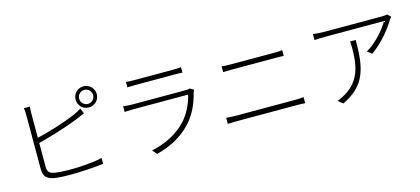

<svg xmlns="http://www.w3.org/2000/svg" viewBox="-64 -1326 4127 1885"><g transform="rotate(-15 2000.0 -383.5)"><path d="M750 -690C750 -729 782 -762 821 -762C860 -762 892 -729 892 -690C892 -651 860 -619 821 -619C782 -619 750 -651 750 -690ZM714 -690C714 -631 761 -583 821 -583C880 -583 929 -631 929 -690C929 -750 880 -798 821 -798C761 -798 714 -750 714 -690ZM263 -741H202C206 -721 207 -698 207 -673C207 -625 207 -205 207 -120C207 -41 246 -13 317 -1C357 6 416 8 472 8C580 8 730 -1 812 -13V-72C728 -50 580 -41 474 -41C422 -41 364 -45 331 -51C281 -61 259 -75 259 -131V-372C377 -403 558 -456 678 -506C706 -517 736 -531 759 -541L735 -594C713 -579 687 -566 659 -553C546 -504 375 -452 259 -425V-673C259 -701 261 -721 263 -741Z M1236 -731V-676C1262 -677 1288 -678 1317 -678C1369 -678 1658 -678 1715 -678C1747 -678 1774 -678 1796 -676V-731C1774 -728 1747 -727 1716 -727C1656 -727 1365 -727 1317 -727C1286 -727 1261 -728 1236 -731ZM1863 -484 1825 -507C1815 -503 1797 -501 1780 -501C1739 -501 1273 -501 1234 -501C1210 -501 1180 -503 1148 -507V-450C1180 -452 1211 -453 1234 -453C1277 -453 1745 -453 1794 -453C1775 -370 1730 -272 1665 -203C1575 -107 1446 -42 1310 -15L1350 31C1477 -3 1601 -57 1708 -173C1783 -254 1829 -362 1852 -461C1854 -467 1859 -477 1863 -484Z M2183 -635V-577C2212 -578 2238 -579 2270 -579C2315 -579 2660 -579 2707 -579C2739 -579 2772 -579 2799 -577V-635C2772 -632 2741 -631 2707 -631C2659 -631 2321 -631 2270 -631C2239 -631 2212 -633 2183 -635ZM2096 -136V-74C2127 -75 2154 -77 2189 -77C2243 -77 2748 -77 2803 -77C2828 -77 2856 -76 2882 -74V-136C2856 -133 2830 -131 2803 -131C2748 -131 2243 -131 2189 -131C2154 -131 2127 -134 2096 -136Z M3918 -675 3885 -707C3874 -705 3849 -702 3835 -702C3770 -702 3279 -702 3240 -702C3205 -702 3164 -706 3131 -710V-649C3166 -651 3205 -653 3240 -653C3278 -653 3763 -653 3838 -653C3802 -584 3698 -463 3599 -408L3643 -372C3766 -457 3861 -587 3897 -649C3903 -658 3911 -668 3918 -675ZM3522 -545H3465C3467 -523 3468 -503 3468 -483C3468 -315 3447 -151 3276 -52C3253 -38 3219 -21 3195 -14L3243 26C3488 -90 3522 -261 3522 -545Z"/></g></svg>

Font: Noto Sans SC Light
Style: Regular
Weight: 300
Designer: Ryoko NISHIZUKA 西塚涼子 (kana, bopomofo & ideographs); Paul D. Hunt (Latin, Greek & Cyrillic); Sandoll Communications 산돌커뮤니
Foundry: Adobe
Version: Version 2.004;hotconv 1.0.118;makeotfexe 2.5.65603